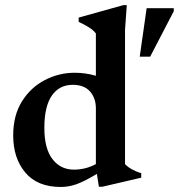

<svg xmlns="http://www.w3.org/2000/svg" viewBox="-20 -732 712 764"><path d="M373.5 11 365.5 -40Q313.5 -9 283 1.5Q252.5 12 222 12Q129 12 80.8 -45.2Q32.5 -102.5 32.5 -193Q32.5 -273 67.5 -328.8Q102.5 -384.5 158.5 -413.5Q214.5 -442.5 277.5 -442.5Q320.5 -442.5 361.5 -430.5V-599Q351 -612.5 334.2 -623Q317.5 -633.5 293 -645V-662L470.5 -711.5H484.5L477.5 -613.5V-79Q488 -67.5 505.8 -57.8Q523.5 -48 542 -43V-25L387.5 11ZM361.5 -301Q361.5 -341.5 338.2 -368Q315 -394.5 269.5 -394.5Q216 -394.5 186.2 -351.5Q156.5 -308.5 156.5 -223Q156.5 -140.5 188.8 -98.8Q221 -57 274 -57Q320.5 -57 361.5 -79ZM536 -506.5 563.5 -699.5H671.5V-687.5L577.5 -506.5Z"/></svg>

Font: Newsreader Text SemiBold
Style: Regular
Weight: 600
Designer: Hugues Gentile
Foundry: Production Type
Version: Version 1.001